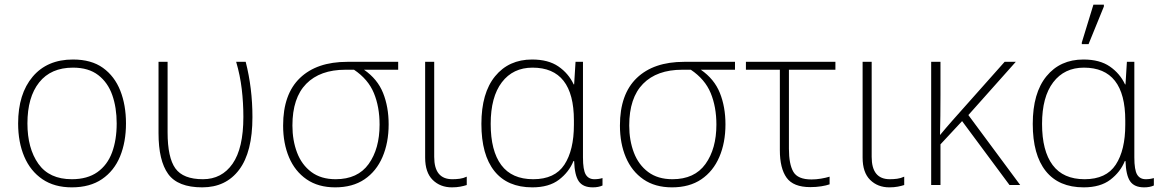

<svg xmlns="http://www.w3.org/2000/svg" viewBox="-20 -796 5011 826"><path d="M522 -265Q522 -185 496.5 -123Q471 -61 419 -25.5Q367 10 289 10Q214 10 162.5 -25Q111 -60 84.5 -122Q58 -184 58 -265Q58 -392 120.5 -466Q183 -540 294 -540Q373 -540 423 -504Q473 -468 497.5 -406Q522 -344 522 -265ZM98 -265Q98 -158 145 -91.5Q192 -25 289 -25Q356 -25 399 -55.5Q442 -86 462 -140Q482 -194 482 -265Q482 -333 463 -387Q444 -441 402.5 -473Q361 -505 294 -505Q199 -505 148.5 -441.5Q98 -378 98 -265Z M850 10Q745 10 703.5 -47.5Q662 -105 662 -223V-530H701V-227Q701 -118 734.5 -71.5Q768 -25 853 -25Q934 -25 980.5 -91.5Q1027 -158 1027 -293Q1027 -354 1020 -413Q1013 -472 996 -530H1037Q1066 -417 1066 -292Q1066 -142 1009 -66Q952 10 850 10Z M1422 10Q1349 10 1299 -24.5Q1249 -59 1223.5 -119Q1198 -179 1198 -256Q1198 -391 1270.5 -460.5Q1343 -530 1474 -530H1693V-496H1546Q1604 -456 1628 -396Q1652 -336 1652 -261Q1652 -182 1625.5 -120.5Q1599 -59 1548 -24.5Q1497 10 1422 10ZM1424 -25Q1519 -25 1566 -90.5Q1613 -156 1613 -260Q1613 -336 1588.5 -395.5Q1564 -455 1503 -496H1466Q1357 -496 1297.5 -435.5Q1238 -375 1238 -256Q1238 -192 1258 -139.5Q1278 -87 1319.5 -56Q1361 -25 1424 -25Z M1924 10Q1874 10 1841.5 -22Q1809 -54 1809 -118V-530H1848V-121Q1848 -25 1926 -25Q1942 -25 1957.5 -27Q1973 -29 1988 -36V0Q1976 4 1960 7Q1944 10 1924 10Z M2270 10Q2163 10 2107 -60Q2051 -130 2051 -263Q2051 -396 2110 -468Q2169 -540 2269 -540Q2339 -540 2382.5 -510Q2426 -480 2448 -433H2450L2456 -530H2488V-119Q2488 -65 2500 -45Q2512 -25 2537 -25Q2556 -25 2572 -30V2Q2555 10 2530 10Q2488 10 2470 -16Q2452 -42 2450 -103H2447Q2428 -56 2385 -23Q2342 10 2270 10ZM2274 -25Q2367 -25 2408 -87.5Q2449 -150 2449 -259V-278Q2449 -505 2271 -505Q2187 -505 2139 -442Q2091 -379 2091 -263Q2091 -147 2136.5 -86Q2182 -25 2274 -25Z M2871 10Q2798 10 2748 -24.5Q2698 -59 2672.5 -119Q2647 -179 2647 -256Q2647 -391 2719.5 -460.5Q2792 -530 2923 -530H3142V-496H2995Q3053 -456 3077 -396Q3101 -336 3101 -261Q3101 -182 3074.5 -120.5Q3048 -59 2997 -24.5Q2946 10 2871 10ZM2873 -25Q2968 -25 3015 -90.5Q3062 -156 3062 -260Q3062 -336 3037.5 -395.5Q3013 -455 2952 -496H2915Q2806 -496 2746.5 -435.5Q2687 -375 2687 -256Q2687 -192 2707 -139.5Q2727 -87 2768.5 -56Q2810 -25 2873 -25Z M3466 9Q3393 9 3364 -31.5Q3335 -72 3335 -150V-496H3189V-530H3574V-496H3374V-156Q3374 -90 3393 -57Q3412 -24 3471 -24Q3491 -24 3512 -27.5Q3533 -31 3549 -36V-3Q3535 2 3513 5.5Q3491 9 3466 9Z M3806 10Q3756 10 3723.5 -22Q3691 -54 3691 -118V-530H3730V-121Q3730 -25 3808 -25Q3824 -25 3839.5 -27Q3855 -29 3870 -36V0Q3858 4 3842 7Q3826 10 3806 10Z M4350 -530 4146 -301 4369 0H4323L4119 -275L4026 -175V0H3986V-530H4026V-387Q4026 -296 4024 -215Q4039 -233 4050.5 -246.5Q4062 -260 4077 -277L4302 -530Z M4642 10Q4535 10 4479 -60Q4423 -130 4423 -263Q4423 -396 4482 -468Q4541 -540 4641 -540Q4711 -540 4754.5 -510Q4798 -480 4820 -433H4822L4828 -530H4860V-119Q4860 -65 4872 -45Q4884 -25 4909 -25Q4928 -25 4944 -30V2Q4927 10 4902 10Q4860 10 4842 -16Q4824 -42 4822 -103H4819Q4800 -56 4757 -23Q4714 10 4642 10ZM4646 -25Q4739 -25 4780 -87.5Q4821 -150 4821 -259V-278Q4821 -505 4643 -505Q4559 -505 4511 -442Q4463 -379 4463 -263Q4463 -147 4508.5 -86Q4554 -25 4646 -25ZM4634 -606V-613L4684 -776H4729V-768L4663 -606Z"/></svg>

Font: Noto Sans ExtraLight
Style: Regular
Weight: 200
Designer: Monotype Design Team
Foundry: Monotype Imaging Inc.
Version: Version 2.007